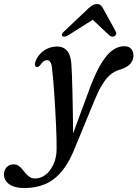

<svg xmlns="http://www.w3.org/2000/svg" viewBox="-131 -704 696 972"><path d="M329.5 -273.5Q370 -377 410.8 -423.5Q451.5 -470 497.5 -470Q520 -470 532.2 -457.5Q544.5 -445 544.5 -423.5Q544.5 -398.5 528.8 -381.2Q513 -364 484.5 -354Q464.5 -349 447.2 -339.5Q430 -330 413.8 -312.5Q397.5 -295 380.5 -265.5Q363.5 -236 345 -190L252 35.5Q222 114 183.8 160.8Q145.5 207.5 98 227.8Q50.5 248 -7.5 248Q-58 248 -84.5 228.5Q-111 209 -111 178.5Q-111 157.5 -97.5 142.8Q-84 128 -62.5 128Q-48 128 -37.2 135.2Q-26.5 142.5 -18 153Q-9.5 163.5 -0.5 174.2Q8.5 185 19.8 192.2Q31 199.5 46.5 199.5Q69 199.5 88.8 188Q108.5 176.5 123.2 156.2Q138 136 146.8 109Q155.5 82 155.5 50.5Q156 30 155.2 -0.5Q154.5 -31 152.8 -67.8Q151 -104.5 149 -144Q147 -183.5 144.2 -221.8Q141.5 -260 138.8 -293.5Q136 -327 133 -352Q131.5 -376.5 124.8 -388Q118 -399.5 107 -399.5Q99 -399.5 91 -394.5Q83 -389.5 73.5 -376Q68 -368.5 63.5 -366.2Q59 -364 53.5 -365.5Q48.5 -366.5 46.2 -373Q44 -379.5 48 -391Q56 -414 72.5 -431.5Q89 -449 111.2 -458.8Q133.5 -468.5 159 -468.5Q189.5 -468.5 208 -447.8Q226.5 -427 230 -384Q231.5 -364 233 -328Q234.5 -292 235.5 -246.8Q236.5 -201.5 237.5 -153Q238.5 -104.5 238.8 -58.5Q239 -12.5 239 24.5L224 12ZM363 -619.5H322L423.5 -524Q430 -519 437 -518.5Q444 -518 450 -521.5Q455 -525 457 -531Q459 -537 455 -544.5L390.5 -662Q384.5 -672.5 378 -678Q371.5 -683.5 360 -683.5Q348 -683.5 338.2 -678Q328.5 -672.5 317 -662L193 -544.5Q184.5 -537 182.8 -531Q181 -525 184 -521.5Q188.5 -518 195.8 -518.5Q203 -519 212 -524Z"/></svg>

Font: Fraunces
Style: Italic
Weight: 400
Italic angle: -16°
Version: Version 1.000;[b76b70a41]